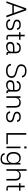

<svg xmlns="http://www.w3.org/2000/svg" viewBox="2912 -3669 964 6828"><g transform="rotate(90 3394.0 -255.0)"><path d="M312 -630H308L86 0H25L278 -707H346L598 0H534ZM473 -212H150V-264H473Z M986 -379Q979 -420 950.5 -440.5Q922 -461 863 -461Q797 -461 766 -437.5Q735 -414 735 -379Q735 -337 761 -321Q787 -305 839 -292L924 -271Q991 -255 1022 -222Q1053 -189 1053 -133Q1053 -75 1005 -32.5Q957 10 855 10Q767 10 721 -23.5Q675 -57 663 -132H724Q731 -88 757 -64Q783 -40 853 -40Q927 -40 961.5 -65.5Q996 -91 996 -128Q996 -167 972.5 -188Q949 -209 892 -224L807 -246Q742 -263 710 -292.5Q678 -322 678 -373Q678 -437 724 -474Q770 -511 863 -511Q946 -511 989 -479Q1032 -447 1042 -379Z M1396 -451H1272V-50H1391V0H1327Q1266 0 1240.5 -20Q1215 -40 1215 -101V-451H1126V-501H1215V-651H1272V-501H1396Z M1932 0H1885Q1854 0 1836 -19.5Q1818 -39 1818 -96H1825Q1800 -41 1750 -15.5Q1700 10 1638 10Q1584 10 1546.5 -7.5Q1509 -25 1489.5 -59Q1470 -93 1470 -141Q1470 -175 1482 -202Q1494 -229 1517.5 -247.5Q1541 -266 1575.5 -275.5Q1610 -285 1654 -285H1818V-340Q1818 -400 1785 -430.5Q1752 -461 1686 -461Q1626 -461 1592.5 -435.5Q1559 -410 1553 -369H1494Q1499 -413 1522 -445Q1545 -477 1587 -494Q1629 -511 1689 -511Q1735 -511 1770 -499.5Q1805 -488 1828 -465Q1851 -442 1863 -409Q1875 -376 1875 -332V-52H1932ZM1530 -142Q1529 -94 1559.5 -67.5Q1590 -41 1648 -41Q1728 -41 1773 -78.5Q1818 -116 1818 -184V-235H1655Q1595 -235 1563.5 -210Q1532 -185 1530 -142Z M2676 -554Q2668 -616 2621.5 -640Q2575 -664 2499 -664Q2412 -664 2370 -630.5Q2328 -597 2328 -532Q2328 -494 2342.5 -470Q2357 -446 2380 -431.5Q2403 -417 2429 -408.5Q2455 -400 2477 -394L2554 -373Q2583 -365 2617 -353Q2651 -341 2681.5 -320Q2712 -299 2731 -266Q2750 -233 2750 -184Q2750 -128 2723 -83Q2696 -38 2640 -12.5Q2584 13 2497 13Q2381 13 2319 -34Q2257 -81 2249 -161H2311Q2317 -113 2342 -87Q2367 -61 2406.5 -50.5Q2446 -40 2497 -40Q2589 -40 2639.5 -75.5Q2690 -111 2690 -186Q2690 -231 2668.5 -257Q2647 -283 2611.5 -298Q2576 -313 2535 -324L2439 -350Q2357 -373 2312.5 -414Q2268 -455 2268 -527Q2268 -586 2296.5 -628.5Q2325 -671 2377.5 -694Q2430 -717 2502 -717Q2572 -717 2622.5 -696.5Q2673 -676 2702.5 -639.5Q2732 -603 2736 -554Z M3295 0H3248Q3217 0 3199 -19.5Q3181 -39 3181 -96H3188Q3163 -41 3113 -15.5Q3063 10 3001 10Q2947 10 2909.5 -7.5Q2872 -25 2852.5 -59Q2833 -93 2833 -141Q2833 -175 2845 -202Q2857 -229 2880.5 -247.5Q2904 -266 2938.5 -275.5Q2973 -285 3017 -285H3181V-340Q3181 -400 3148 -430.5Q3115 -461 3049 -461Q2989 -461 2955.5 -435.5Q2922 -410 2916 -369H2857Q2862 -413 2885 -445Q2908 -477 2950 -494Q2992 -511 3052 -511Q3098 -511 3133 -499.5Q3168 -488 3191 -465Q3214 -442 3226 -409Q3238 -376 3238 -332V-52H3295ZM2893 -142Q2892 -94 2922.5 -67.5Q2953 -41 3011 -41Q3091 -41 3136 -78.5Q3181 -116 3181 -184V-235H3018Q2958 -235 2926.5 -210Q2895 -185 2893 -142Z M3461 0H3404V-501H3461V-417Q3484 -460 3523 -485.5Q3562 -511 3629 -511Q3714 -511 3760.5 -463.5Q3807 -416 3807 -313V0H3750V-310Q3750 -395 3715 -428Q3680 -461 3615 -461Q3571 -461 3536 -445Q3501 -429 3481 -392.5Q3461 -356 3461 -294Z M4261 -379Q4254 -420 4225.5 -440.5Q4197 -461 4138 -461Q4072 -461 4041 -437.5Q4010 -414 4010 -379Q4010 -337 4036 -321Q4062 -305 4114 -292L4199 -271Q4266 -255 4297 -222Q4328 -189 4328 -133Q4328 -75 4280 -32.5Q4232 10 4130 10Q4042 10 3996 -23.5Q3950 -57 3938 -132H3999Q4006 -88 4032 -64Q4058 -40 4128 -40Q4202 -40 4236.5 -65.5Q4271 -91 4271 -128Q4271 -167 4247.5 -188Q4224 -209 4167 -224L4082 -246Q4017 -263 3985 -292.5Q3953 -322 3953 -373Q3953 -437 3999 -474Q4045 -511 4138 -511Q4221 -511 4264 -479Q4307 -447 4317 -379Z M4712 -707H4772V-52H5109V0H4712Z M5251 -501V0H5194V-501ZM5188 -717H5257V-636H5188Z M5597 -6Q5495 -6 5440 -72Q5385 -138 5385 -257Q5385 -337 5409.5 -394Q5434 -451 5481.5 -481Q5529 -511 5597 -511Q5663 -511 5709 -481Q5755 -451 5778.5 -394Q5802 -337 5802 -257Q5802 -178 5778.5 -121.5Q5755 -65 5709 -35.5Q5663 -6 5597 -6ZM5616 -57Q5693 -57 5734 -110Q5775 -163 5775 -257Q5775 -352 5734 -406Q5693 -460 5616 -460Q5532 -460 5487 -406Q5442 -352 5442 -257Q5442 -163 5487 -110Q5532 -57 5616 -57ZM5775 -501H5832V0H5775V-369V-375ZM5832 -6Q5832 112 5781.5 159.5Q5731 207 5632 207Q5566 207 5522 190.5Q5478 174 5454 142Q5430 110 5424 64H5485Q5488 93 5501.5 114Q5515 135 5546 146Q5577 157 5632 157Q5690 157 5720.5 139Q5751 121 5763 84.5Q5775 48 5775 -6Z M6054 0H5997V-717H6054V-417Q6077 -460 6116 -485.5Q6155 -511 6222 -511Q6307 -511 6353.5 -463.5Q6400 -416 6400 -313V0H6343V-310Q6343 -395 6308 -428Q6273 -461 6208 -461Q6164 -461 6129 -445Q6094 -429 6074 -392.5Q6054 -356 6054 -294Z M6763 -451H6639V-50H6758V0H6694Q6633 0 6607.5 -20Q6582 -40 6582 -101V-451H6493V-501H6582V-651H6639V-501H6763Z"/></g></svg>

Font: Asta Sans Light
Style: Regular
Weight: 300
Designer: 42dot
Version: Version 1.000